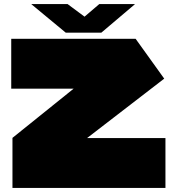

<svg xmlns="http://www.w3.org/2000/svg" viewBox="-20 -920 865 940"><path d="M35 -486V-730H644L618 -486ZM244 -119 41 -244V-245L644 -730L784 -535ZM41 0V-244H790V0ZM302 -760 134 -899V-900H311L455 -793ZM302 -760 466 -900H640V-899L476 -760Z"/></svg>

Font: Foldit Thin Black
Style: Regular
Weight: 900
Version: Version 1.003